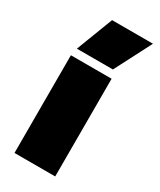

<svg xmlns="http://www.w3.org/2000/svg" viewBox="-180 -757 679 817"><g transform="rotate(30 159.0 -348.5)"><path d="M117 -697H318L225 -517H48ZM40 -480H240V0H40Z"/></g></svg>

Font: Prompt ExtraBold
Style: Regular
Weight: 800
Designer: Katatrad Team
Foundry: CadsonDemak
Version: Version 1.000